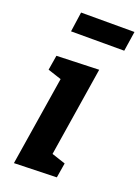

<svg xmlns="http://www.w3.org/2000/svg" viewBox="-145 -823 651 892"><g transform="rotate(20 180.0 -377.0)"><path d="M42 5 123 -503 173 -416 45 -458 57 -531 266 -538 185 -27 137 -116 264 -74 252 -1ZM82 -661 96 -759H360L345 -661Z"/></g></svg>

Font: Bitter Thin
Style: Bold Italic
Weight: 700
Italic angle: -9°
Version: Version 3.021